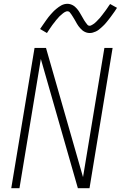

<svg xmlns="http://www.w3.org/2000/svg" viewBox="-20 -986 640 1006"><path d="M39 0 161 -735H221L415 -58L527 -735H570L449 0H388L194 -677L82 0ZM450 -813Q442 -813 435 -815Q428 -817 421.5 -820.5Q415 -824 410 -828.5Q405 -833 400 -838.5Q395 -844 391 -849.5Q387 -855 383.5 -861Q380 -867 376.5 -873.5Q373 -880 369 -886.5Q365 -893 361 -899.5Q357 -906 353.5 -911Q350 -916 345.5 -921.5Q341 -927 333 -927Q329 -927 324.5 -925Q320 -923 316.5 -921Q313 -919 309 -915.5Q305 -912 300.5 -908Q296 -904 293.5 -902Q291 -900 288.5 -897Q286 -894 283.5 -891Q281 -888 278 -885Q275 -882 272.5 -878.5Q270 -875 267 -871Q264 -867 260.5 -863Q257 -859 254 -854.5Q251 -850 247.5 -845Q244 -840 240.5 -835Q237 -830 233.5 -824.5Q230 -819 226 -813L190 -834Q196 -843 202 -851.5Q208 -860 213.5 -868Q219 -876 224 -883Q229 -890 234 -896.5Q239 -903 244 -908.5Q249 -914 253.5 -919Q258 -924 263 -929Q268 -934 275 -939.5Q282 -945 288 -949.5Q294 -954 301.5 -958Q309 -962 317 -964Q325 -966 333 -966Q341 -966 348 -964Q355 -962 361.5 -958.5Q368 -955 373 -950.5Q378 -946 383 -940.5Q388 -935 392 -929Q396 -923 399.5 -917Q403 -911 406.5 -905Q410 -899 414 -892Q418 -885 421.5 -879Q425 -873 429 -868Q433 -863 437.5 -857Q442 -851 450 -851Q454 -851 458.5 -853.5Q463 -856 466.5 -858Q470 -860 474 -863Q478 -866 482.5 -870.5Q487 -875 489 -877Q491 -879 493.5 -882Q496 -885 499 -887.5Q502 -890 504.5 -893.5Q507 -897 510 -900.5Q513 -904 516 -908Q519 -912 522 -916Q525 -920 528.5 -924.5Q532 -929 535.5 -934Q539 -939 542.5 -944Q546 -949 549.5 -954.5Q553 -960 557 -965L593 -945Q587 -935 581 -926.5Q575 -918 569.5 -910.5Q564 -903 559 -896Q554 -889 548.5 -882.5Q543 -876 538.5 -870Q534 -864 529 -859Q524 -854 519.5 -849.5Q515 -845 508 -839Q501 -833 495 -828.5Q489 -824 481 -820.5Q473 -817 465.5 -815Q458 -813 450 -813Z"/></svg>

Font: Iosevka SS04 XLt Ex
Style: Italic
Weight: 200
Width: 7
Italic angle: -9°
Monospace: yes
Designer: Belleve Invis
Foundry: Belleve Invis
Version: Version 19.0.0; ttfautohint (v1.8.4)